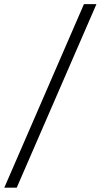

<svg xmlns="http://www.w3.org/2000/svg" viewBox="-57 -781 477 911"><path d="M400.6 -761.4 22.4 109.4H-36.6L341.3 -761.4Z"/></svg>

Font: Karasuma Gothic
Style: Light Italic
Weight: 300
Italic angle: 9.39998°
Designer: Rasmus Andersson / Ryoko Nishizuka
Foundry: rsms
Version: Version 1.00